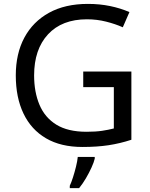

<svg xmlns="http://www.w3.org/2000/svg" viewBox="-20 -744 768 985"><path d="M407 -377H654V-27Q596 -8 537 1Q478 10 403 10Q292 10 216 -34.5Q140 -79 100.5 -161.5Q61 -244 61 -357Q61 -469 105 -551Q149 -633 231.5 -678.5Q314 -724 431 -724Q491 -724 544.5 -713Q598 -702 644 -682L610 -604Q572 -621 524.5 -633Q477 -645 426 -645Q298 -645 226.5 -568Q155 -491 155 -357Q155 -272 182.5 -206.5Q210 -141 269 -104.5Q328 -68 424 -68Q471 -68 504 -73Q537 -78 564 -85V-297H407ZM466 70Q462 88 449.5 115.5Q437 143 420.5 171Q404 199 386 221H338V209Q346 192 354.5 165.5Q363 139 370 110.5Q377 82 379 61H466Z"/></svg>

Font: Noto Sans Meroitic
Style: Regular
Weight: 400
Designer: Monotype Design Team
Foundry: Monotype Imaging Inc.
Version: Version 2.002; ttfautohint (v1.8.4.7-5d5b)